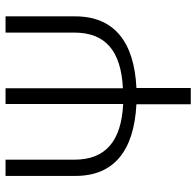

<svg xmlns="http://www.w3.org/2000/svg" viewBox="-28 -698 725 710"><g transform="rotate(-90 335.0 -342.5)"><path d="M570 -685V-431C570 -316 503 -258 364 -251V-685H306V-250C167 -257 100 -316 100 -431V-685H40V-426C40 -286 131 -210 305 -201V0H365V-201C536 -209 630 -284 630 -427V-685Z"/></g></svg>

Font: FiraGO Light
Style: Regular
Weight: 300
Designer: bBox Type
Foundry: bBox Type GmbH
Version: Version 1.001;PS 001.001;hotconv 1.0.88;makeotf.lib2.5.64775